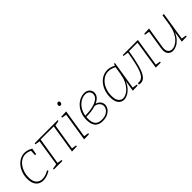

<svg xmlns="http://www.w3.org/2000/svg" viewBox="238 -1919 3118 3118"><g transform="rotate(-45 1797.0 -360.5)"><path d="M225 7Q177 7 138.5 -14.5Q100 -36 77.5 -81.5Q55 -127 55 -199Q55 -267 75.5 -327Q96 -387 133 -432.5Q170 -478 218.5 -504Q267 -530 323 -530Q355 -530 390.5 -519.5Q426 -509 461 -488L442 -380H417L421 -477Q368 -503 319 -503Q269 -503 227 -478.5Q185 -454 153.5 -411.5Q122 -369 104.5 -314.5Q87 -260 87 -200Q87 -105 128 -63Q169 -21 231 -21Q302 -21 381 -69L392 -47Q350 -20 307 -6.5Q264 7 225 7Z M883 2 962 -496 661 -497 587 -34 668 -20 665 0H467L470 -20L557 -34L628 -488L546 -501L549 -521L657 -523H1081L1078 -504L992 -488L919 -34L1001 -22L998 -2Z M1162 2 1239 -487 1157 -501 1160 -521 1277 -526 1199 -35 1281 -22 1278 -2ZM1283 -658Q1255 -658 1255 -689Q1255 -705 1265 -716.5Q1275 -728 1290 -728Q1317 -728 1317 -697Q1317 -680 1307.5 -669Q1298 -658 1283 -658Z M1590 7Q1499 7 1455.5 -43Q1412 -93 1412 -191Q1412 -272 1437 -335Q1462 -398 1503 -441.5Q1544 -485 1593.5 -507.5Q1643 -530 1691 -530Q1752 -530 1785 -497Q1818 -464 1818 -417Q1818 -371 1788 -335.5Q1758 -300 1704 -276Q1755 -261 1779 -227.5Q1803 -194 1803 -155Q1803 -115 1777.5 -78Q1752 -41 1704 -17Q1656 7 1590 7ZM1687 -504Q1640 -504 1589.5 -476Q1539 -448 1500 -392.5Q1461 -337 1448 -256Q1549 -258 1625.5 -277Q1702 -296 1745 -331Q1788 -366 1788 -415Q1788 -451 1762.5 -477.5Q1737 -504 1687 -504ZM1443 -191Q1443 -104 1478.5 -62Q1514 -20 1593 -20Q1652 -20 1692 -40Q1732 -60 1752.5 -91Q1773 -122 1773 -155Q1773 -192 1747 -222Q1721 -252 1667 -262Q1576 -232 1445 -231Q1443 -211 1443 -191Z M2078 7Q2022 7 1982.5 -39Q1943 -85 1943 -185Q1943 -256 1964 -318Q1985 -380 2023 -428Q2061 -476 2112.5 -503Q2164 -530 2224 -530Q2256 -530 2290 -521Q2324 -512 2361 -491L2373 -523H2393L2315 -35L2398 -22L2395 -2L2280 2L2310 -189Q2280 -120 2240 -77Q2200 -34 2157.5 -13.5Q2115 7 2078 7ZM2084 -21Q2116 -21 2153.5 -39.5Q2191 -58 2226.5 -96Q2262 -134 2290 -193Q2318 -252 2331 -333L2352 -466Q2318 -485 2286 -494Q2254 -503 2223 -503Q2169 -503 2124 -478Q2079 -453 2045.5 -409.5Q2012 -366 1993.5 -309Q1975 -252 1975 -188Q1975 -100 2007 -60.5Q2039 -21 2084 -21Z M2420 1 2427 -29Q2439 -26 2452 -26Q2511 -26 2548.5 -83Q2586 -140 2612 -244.5Q2638 -349 2662 -492L2571 -504L2574 -523H2921L2844 -34L2926 -20L2923 0H2809L2886 -496H2690Q2664 -335 2634 -222.5Q2604 -110 2562.5 -51.5Q2521 7 2460 7Q2442 7 2420 1Z M3204 7Q3147 8 3112.5 -33.5Q3078 -75 3092 -163L3144 -488L3062 -501L3065 -521L3181 -526L3123 -165Q3111 -89 3138 -55Q3165 -21 3209 -21Q3242 -21 3279.5 -39.5Q3317 -58 3353 -96Q3389 -134 3416.5 -193Q3444 -252 3457 -332L3487 -523H3518L3441 -35L3524 -22L3521 -2L3406 2L3436 -188Q3406 -118 3366 -75.5Q3326 -33 3284 -13.5Q3242 6 3204 7Z"/></g></svg>

Font: Bitter ExtraLight
Style: Italic
Weight: 200
Italic angle: -9°
Designer: Sol Matas, and Bitter project Authors
Foundry: Sol Matas
Version: Version 2.001